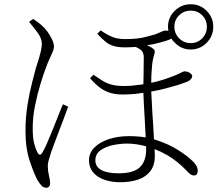

<svg xmlns="http://www.w3.org/2000/svg" viewBox="-20 -828 1040 904"><path d="M547 30Q504 30 470.5 18Q437 6 418 -17Q399 -40 399 -73Q399 -108 424.5 -133.5Q450 -159 492.5 -173Q535 -187 586 -187Q629 -187 666 -181L662 -256Q659 -301 657 -346Q656 -370 655 -391Q636 -388 618 -386Q589 -383 557 -383Q526 -383 500 -390.5Q474 -398 451 -415Q428 -432 404 -460L420 -476Q441 -462 460 -449.5Q479 -437 503.5 -430Q528 -423 565 -423Q599 -423 630 -428Q644 -430 655 -431Q655 -453 656 -475Q656 -501 656.5 -523Q657 -545 657 -558Q657 -584 639 -596Q628 -603 619 -607Q593 -605 567 -605Q538 -605 516.5 -611Q495 -617 477 -631.5Q459 -646 438 -669L454 -685Q486 -663 510.5 -653.5Q535 -644 569 -644Q624 -644 657 -652Q690 -660 707 -665Q731 -674 741 -679Q751 -684 759 -684Q766 -684 773 -683Q771 -692 771 -702Q771 -746 802.5 -777Q834 -808 878 -808Q922 -808 953 -777Q984 -746 984 -702Q984 -658 953 -626.5Q922 -595 878 -595Q834 -595 803 -627Q793 -636 786 -647Q783 -644 779 -642Q762 -635 727 -626Q702 -619 672 -615Q677 -613 681 -611Q690 -607 699 -600Q707 -595 708.5 -588Q710 -581 705 -567Q697 -542 695 -506Q692 -475 692 -438Q725 -445 752 -454Q785 -465 807 -474Q828 -483 836 -487.5Q844 -492 848 -492Q854 -492 860.5 -490.5Q867 -489 872.5 -485.5Q878 -482 881.5 -478Q885 -474 885 -469Q885 -462 878 -454.5Q871 -447 856 -441Q822 -428 772 -415Q730 -403 692 -397Q693 -373 695 -342Q697 -294 701 -244Q703 -205 705 -172Q713 -170 721 -167Q779 -147 819.5 -121Q860 -95 880 -76Q894 -64 902.5 -51Q911 -38 911 -24Q911 -14 907 -8Q903 -2 893 -2Q884 -2 876 -8Q868 -14 859 -24Q817 -68 770 -96Q739 -114 708 -126Q709 -105 709 -93Q709 -50 688 -22.5Q667 5 630.5 17.5Q594 30 547 30ZM198 56Q185 56 175.5 46Q166 36 157 21Q141 -8 120.5 -68.5Q100 -129 100 -211Q100 -276 109.5 -334.5Q119 -393 131 -438.5Q143 -484 149 -508Q154 -523 160.5 -544Q167 -565 172 -586Q177 -607 177 -621Q177 -647 157.5 -673.5Q138 -700 117 -725L136 -739Q146 -732 156.5 -724.5Q167 -717 177 -708Q191 -696 204 -678Q217 -660 225.5 -641.5Q234 -623 234 -609Q234 -598 229 -586Q224 -574 215 -555Q206 -536 194 -503Q184 -477 170 -431Q156 -385 145 -331Q134 -277 134 -225Q134 -179 140.5 -153.5Q147 -128 157 -109Q162 -100 167.5 -99.5Q173 -99 179 -109Q187 -121 200 -150.5Q213 -180 227.5 -216Q242 -252 255 -285Q268 -318 276 -337L301 -326Q294 -306 282.5 -275.5Q271 -245 258.5 -212.5Q246 -180 236 -153Q226 -126 221 -112Q214 -90 209.5 -74.5Q205 -59 205 -46Q205 -24 210.5 -1.5Q216 21 216 36Q216 45 211 50.5Q206 56 198 56ZM668 -139Q621 -152 578 -152Q548 -152 513 -145Q478 -138 453.5 -120.5Q429 -103 429 -73Q429 -43 457 -27.5Q485 -12 539 -12Q609 -12 638.5 -40.5Q668 -69 668 -124Q668 -130 668 -139ZM878 -625Q910 -625 932 -647.5Q954 -670 954 -702Q954 -734 932 -756Q910 -778 878 -778Q846 -778 823.5 -756Q801 -734 801 -702Q801 -670 823.5 -647.5Q846 -625 878 -625Z"/></svg>

Font: Noto Serif HK ExtraLight ExtraLight
Style: Regular
Weight: 250
Version: Version 2.003-H1;hotconv 1.1.1;makeotfexe 2.6.0